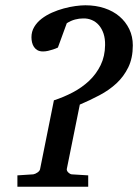

<svg xmlns="http://www.w3.org/2000/svg" viewBox="-20 -707 523 727"><path d="M482.9 -535.2Q482.9 -487.3 465.8 -452.1Q448.7 -417 420.7 -391.1Q392.6 -365.2 356.4 -346.2Q320.3 -327.1 282.2 -311L232.9 -66.9Q232.4 -63.5 234.1 -60.1Q235.8 -56.6 238.5 -54Q241.2 -51.3 244.6 -49.3Q248 -47.4 251 -46.9L314 -43V0H45.9V-43L106 -46.9Q109.4 -47.4 113.8 -49.3Q118.2 -51.3 122.1 -54Q126 -56.6 128.7 -60.1Q131.3 -63.5 131.8 -66.9L184.1 -327.1Q220.7 -338.9 255.6 -357.2Q290.5 -375.5 317.6 -401.1Q344.7 -426.8 361.1 -460.4Q377.4 -494.1 377.9 -536.1Q378.4 -560.5 372.1 -579.6Q365.7 -598.6 354.5 -611.6Q343.3 -624.5 327.9 -631.1Q312.5 -637.7 294.9 -637.2Q279.8 -637.2 264.2 -633.1Q248.5 -628.9 232.9 -619.1L199.2 -526.9Q189.9 -522.5 180.2 -519.5Q171.9 -516.6 161.9 -514.4Q151.9 -512.2 143.1 -512.2Q130.4 -512.2 122.1 -516.8Q113.8 -521.5 108.6 -529.3Q103.5 -537.1 101.3 -546.6Q99.1 -556.2 99.1 -565.9Q99.1 -587.4 109.6 -605Q120.1 -622.6 137.5 -636Q154.8 -649.4 176.8 -659.2Q198.7 -668.9 221.4 -675Q244.1 -681.2 265.6 -684.1Q287.1 -687 303.2 -687Q342.8 -687 375.7 -676Q408.7 -665 432.4 -644.8Q456.1 -624.5 469.5 -596.7Q482.9 -568.8 482.9 -535.2Z"/></svg>

Font: Charis SIL APac
Style: Italic
Weight: 400
Italic angle: -11°
Foundry: SIL International
Version: Version 5.000